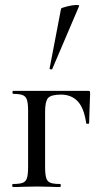

<svg xmlns="http://www.w3.org/2000/svg" viewBox="-20 -751 413 771"><path d="M339.8 -319.8 337.9 -255.9Q337.9 -253.9 332 -253.9Q326.2 -253.9 326.2 -255.9Q317.4 -317.9 291.7 -344.5Q266.1 -371.1 225.1 -371.1Q184.1 -371.1 172.6 -356.9Q161.1 -342.8 161.1 -303.2V-81.1Q161.1 -51.3 165.5 -36.6Q169.9 -22 182.4 -17.1Q194.8 -12.2 221.2 -12.2Q224.1 -12.2 224.1 -6.1Q224.1 0 221.2 0Q195.3 0 181.2 -1L127.9 -2L74.2 -1Q59.1 0 32.2 0Q29.3 0 29.1 -6.1Q28.8 -12.2 32.2 -12.2Q59.1 -12.2 71.5 -17.1Q84 -22 88.4 -36.4Q92.8 -50.8 92.8 -81.1V-305.2Q92.8 -335 88.4 -349.4Q84 -363.8 71.5 -368.9Q59.1 -374 33.2 -374Q30.3 -374 30 -380.1Q29.8 -386.2 33.2 -386.2H334Q339.8 -386.2 340.8 -384.5Q341.8 -382.8 341.8 -371.3Q341.8 -359.9 339.8 -319.8ZM179.2 -476.1 225.1 -715.8Q226.1 -719.7 249.5 -725.3Q272.9 -731 286.1 -731Q299.3 -731 297.9 -727.1L189.9 -474.1Q189.9 -472.2 186.5 -472.2Q183.1 -472.2 180.7 -473.6Q178.2 -475.1 179.2 -476.1Z"/></svg>

Font: Cormorant-Medium
Style: Regular
Weight: 500
Designer: Christian Thalmann (Catharsis Fonts)
Version: Version 3.000